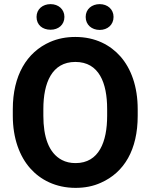

<svg xmlns="http://www.w3.org/2000/svg" viewBox="-20 -900 730 930"><path d="M647 -339V-371C647 -481 615 -568 563 -627C515 -681 443 -721 345 -721C300 -721 260 -713 223 -697C109 -647 42 -534 42 -371V-339C42 -230 75 -142 127 -84C175 -30 249 10 346 10C391 10 432 2 469 -15C582 -65 647 -175 647 -339ZM346 -110C321 -110 299 -115 280 -125C215 -159 190 -239 190 -339V-372C190 -498 231 -600 345 -600C460 -600 499 -498 499 -372V-339C499 -214 460 -110 346 -110ZM225 -756C263 -756 292 -780 292 -818C292 -855 263 -880 225 -880C187 -880 157 -856 157 -818C157 -779 186 -756 225 -756ZM463 -755C501 -755 530 -780 530 -818C530 -855 501 -880 463 -880C425 -880 395 -856 395 -818C395 -780 424 -755 463 -755Z"/></svg>

Font: Asimov
Style: Edge
Weight: 500
Designer: Google
Version: Version 2.000980: 2014